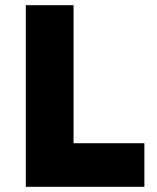

<svg xmlns="http://www.w3.org/2000/svg" viewBox="-20 -720 606 740"><path d="M79.5 0V-700H263.5V-168H536.5V0Z"/></svg>

Font: Geologica Thin Roman ExtraBold
Style: Regular
Weight: 800
Version: Version 1.010;gftools[0.9.28]